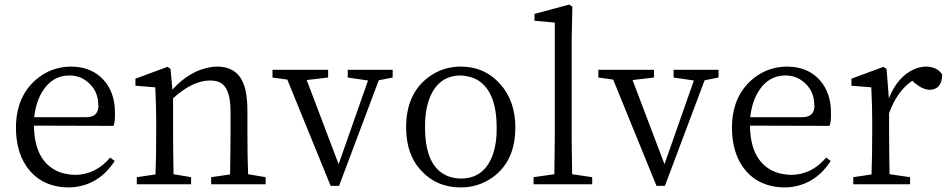

<svg xmlns="http://www.w3.org/2000/svg" viewBox="-20 -808 4159 842"><path d="M129 -257 478 -256C483 -269 485 -289 484 -316C484 -364 472 -405 449 -439C413 -490 360 -516 289 -516C232 -515 181 -496 138 -459C79 -408 50 -337 50 -248C50 -181 65 -125 95 -80C138 -17 201 14 285 14C369 11 435 -28 483 -102L463 -117C421 -67 370 -42 310 -41C278 -42 249 -48 224 -61C161 -94 130 -160 129 -257ZM358 -294H130C135 -339 147 -376 166 -407C195 -454 235 -477 284 -477C313 -477 338 -469 360 -452C394 -426 411 -391 411 -347C412 -343 412 -339 411 -335C408 -308 390 -294 358 -294Z M1145 -31 1068 -44C1066 -97 1065 -157 1065 -223V-324C1065 -359 1062 -390 1056 -415C1040 -482 999 -516 932 -516C924 -516 916 -515 907 -514C845 -505 788 -472 736 -415L728 -505L715 -515L574 -463V-432L661 -425C664 -364 665 -315 665 -276V-223C665 -158 664 -98 662 -43L580 -31V0H818V-31L741 -44C740 -115 739 -175 739 -223V-377C795 -428 848 -454 899 -455C914 -455 928 -453 939 -449C974 -435 991 -392 991 -320V-223C991 -174 990 -114 989 -43L906 -31V0H1145Z M1702 -468V-502H1505V-468L1594 -455L1465 -88L1325 -457L1419 -468V-502H1175V-468L1240 -459L1430 7H1467L1641 -456Z M2001 14C2052 14 2099 -1 2140 -30C2207 -78 2240 -151 2240 -249C2240 -328 2217 -392 2172 -441C2127 -491 2070 -516 2001 -516C1949 -516 1902 -501 1861 -471C1794 -422 1761 -348 1761 -249C1761 -172 1782 -109 1825 -62C1871 -11 1930 14 2001 14ZM2001 -25C1980 -25 1961 -29 1943 -36C1877 -63 1844 -134 1844 -249C1843 -294 1849 -334 1860 -367C1885 -440 1932 -477 2001 -477C2026 -476 2050 -470 2071 -459C2129 -426 2158 -356 2158 -249C2159 -207 2154 -170 2144 -138C2120 -63 2072 -25 2001 -25Z M2577 -31 2489 -44C2488 -120 2487 -180 2487 -223V-629L2490 -779L2476 -788L2324 -747V-717L2413 -709V-223C2413 -180 2412 -121 2411 -44L2320 -31V0H2577Z M3131 -468V-502H2934V-468L3023 -455L2894 -88L2754 -457L2848 -468V-502H2604V-468L2669 -459L2859 7H2896L3070 -456Z M3269 -257 3618 -256C3623 -269 3625 -289 3624 -316C3624 -364 3612 -405 3589 -439C3553 -490 3500 -516 3429 -516C3372 -515 3321 -496 3278 -459C3219 -408 3190 -337 3190 -248C3190 -181 3205 -125 3235 -80C3278 -17 3341 14 3425 14C3509 11 3575 -28 3623 -102L3603 -117C3561 -67 3510 -42 3450 -41C3418 -42 3389 -48 3364 -61C3301 -94 3270 -160 3269 -257ZM3498 -294H3270C3275 -339 3287 -376 3306 -407C3335 -454 3375 -477 3424 -477C3453 -477 3478 -469 3500 -452C3534 -426 3551 -391 3551 -347C3552 -343 3552 -339 3551 -335C3548 -308 3530 -294 3498 -294Z M3878 -377 3868 -505 3855 -515 3714 -463V-432L3801 -425C3804 -364 3805 -315 3805 -276V-223C3805 -158 3804 -98 3802 -43L3722 -31V0H3971V-31L3881 -44C3880 -117 3879 -176 3879 -223V-312C3903 -377 3937 -425 3981 -454L3994 -442C4016 -424 4037 -415 4057 -414C4092 -415 4111 -437 4112 -480C4111 -483 4109 -485 4107 -488C4092 -507 4068 -516 4037 -516C4021 -515 4005 -511 3988 -504C3941 -483 3904 -441 3878 -377Z"/></svg>

Font: Noto Serif Tangut
Style: Regular
Weight: 400
Designer: YANG Xicheng
Foundry: Liu Zhao Studio
Version: Version 2.169